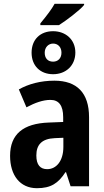

<svg xmlns="http://www.w3.org/2000/svg" viewBox="-20 -979 548 1009"><path d="M422 -959H267C251 -930 229 -901 192 -856V-847H290C325 -869 400 -925 422 -953ZM259 -815C191 -815 146 -771 146 -702C146 -634 191 -589 259 -589C327 -589 376 -635 376 -703C376 -771 325 -815 259 -815ZM259 -750C285 -750 303 -731 303 -702C303 -673 285 -655 259 -655C231 -655 215 -673 215 -702C215 -731 235 -750 259 -750ZM266 -555C194 -555 130 -538 79 -509L119 -415C164 -439 206 -454 245 -454C289 -454 312 -425 312 -363V-338L236 -335C102 -330 33 -274 33 -160C33 -58 85 10 174 10C248 10 286 -16 324 -74H327L351 0H448V-363C448 -491 384 -555 266 -555ZM313 -255V-207C313 -133 276 -90 228 -90C192 -90 171 -112 171 -162C171 -218 199 -250 268 -253Z"/></svg>

Font: Noto Sans Display SemiCondensed
Style: Bold
Weight: 700
Width: 4
Designer: Monotype Design Team
Foundry: Monotype Imaging Inc.
Version: Version 1.900